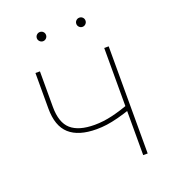

<svg xmlns="http://www.w3.org/2000/svg" viewBox="-131 -805 800 902"><g transform="rotate(-20 269.5 -354.5)"><path d="M267.1 -189Q177.2 -189 131.8 -229.7Q86.4 -270.5 86.4 -357.9V-535.6H108.9V-357.9Q108.9 -279.3 147.5 -245.4Q186 -211.4 265.1 -211.4Q308.6 -211.4 354 -222.2Q399.4 -232.9 447.8 -251.5V-226.1Q407.2 -212.4 376.2 -204.3Q345.2 -196.3 319.1 -192.6Q293 -189 267.1 -189ZM430.2 0V-535.6H452.6V0ZM368.7 -663.6Q359.4 -663.6 352.5 -670.4Q345.7 -677.2 345.7 -686.5Q345.7 -696.3 352.5 -702.9Q359.4 -709.5 368.7 -709.5Q378.4 -709.5 385 -702.9Q391.6 -696.3 391.6 -686.5Q391.6 -677.2 384.8 -670.4Q377.9 -663.6 368.7 -663.6ZM171.4 -663.6Q162.1 -663.6 155.3 -670.4Q148.4 -677.2 148.4 -686.5Q148.4 -696.3 155.3 -702.9Q162.1 -709.5 171.4 -709.5Q181.2 -709.5 187.7 -702.9Q194.3 -696.3 194.3 -686.5Q194.3 -677.2 187.5 -670.4Q180.7 -663.6 171.4 -663.6Z"/></g></svg>

Font: Inter 20pt Thin
Style: Regular
Weight: 250
Version: Version 4.001;git-66647c0bb